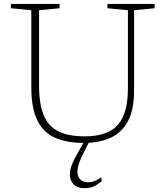

<svg xmlns="http://www.w3.org/2000/svg" viewBox="-20 -718 843 978"><path d="M631.5 -270V-666L527 -676V-698H767.5V-676L663 -666V-257Q663 -159.5 631.8 -101Q600.5 -42.5 543.2 -16.2Q486 10 407.5 10Q317 10 257.5 -17.8Q198 -45.5 168.8 -107.8Q139.5 -170 139.5 -273.5V-666L35.5 -676V-698H283.5V-676L179 -666V-283Q179 -188 202.8 -131Q226.5 -74 277.8 -48.8Q329 -23.5 411 -23.5Q484 -23.5 533 -46.8Q582 -70 606.8 -124.2Q631.5 -178.5 631.5 -270ZM413 46.5Q397 77.5 388.8 97.8Q380.5 118 377.5 131.8Q374.5 145.5 374.5 157.5Q374.5 182 389 196.2Q403.5 210.5 429 210.5Q445.5 210.5 460.5 204.8Q475.5 199 496 185L498 205Q481 219 466.8 227Q452.5 235 439.2 237.8Q426 240.5 410.5 240.5Q373 240.5 354.5 220.5Q336 200.5 336 172.5Q336 159 338.8 145Q341.5 131 350 111.5Q358.5 92 374.5 63.5L412 -2.5H438Z"/></svg>

Font: Newsreader 9pt ExtraLight
Style: Regular
Weight: 250
Designer: Hugues Gentile
Foundry: Production Type
Version: Version 1.003